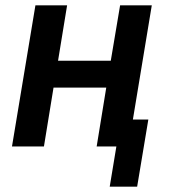

<svg xmlns="http://www.w3.org/2000/svg" viewBox="-20 -550 640 721"><path d="M392 151 417 0H343L379 -221H181L145 0H25L113 -530H232L198 -322H396L431 -530H550L479 -101H537L495 151Z"/></svg>

Font: Iosevka Curly Extended
Style: Bold Italic
Weight: 700
Width: 7
Italic angle: -9°
Monospace: yes
Designer: Belleve Invis
Foundry: Belleve Invis
Version: Version 11.1.0; ttfautohint (v1.8.3)